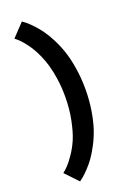

<svg xmlns="http://www.w3.org/2000/svg" viewBox="-195 -901 827 1203"><g transform="rotate(-20 219.0 -300.0)"><path d="M118.2 233.4 37.6 148.4Q55.2 134.3 71.8 117.4Q88.4 100.6 116 60.8Q143.6 21 163.1 -24.9Q182.6 -70.8 197.5 -143.8Q212.4 -216.8 212.4 -299.3Q212.4 -359.4 204.6 -414.6Q196.8 -469.7 184.8 -511Q172.9 -552.2 156 -589.1Q139.2 -626 123.3 -650.6Q107.4 -675.3 89.6 -696.8Q71.8 -718.3 60.1 -729Q48.3 -739.7 37.6 -748L118.2 -833Q130.4 -824.7 144 -813.5Q157.7 -802.2 181.4 -777.3Q205.1 -752.4 226.1 -723.6Q247.1 -694.8 270 -650.4Q293 -606 309.6 -556.4Q326.2 -506.8 336.9 -439.7Q347.7 -372.6 347.7 -299.3Q347.7 -226.6 336.9 -159.4Q326.2 -92.3 309.8 -43.2Q293.5 5.9 270 50.3Q246.6 94.7 226.1 123.3Q205.6 151.9 181.4 177.2Q157.2 202.6 144 213.4Q130.9 224.1 118.2 233.4Z"/></g></svg>

Font: Epilogue
Style: Bold
Weight: 700
Designer: Tyler Finck
Foundry: Etcetera Type Co
Version: Version 2.112